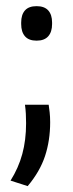

<svg xmlns="http://www.w3.org/2000/svg" viewBox="-20 -479 239 630"><path d="M139.7 -135.4Q141.1 -126.1 142.9 -110.8Q144.6 -95.6 144.6 -78Q144.6 -18.1 127.8 32.9Q111 83.9 70.8 131.7L14.6 113.6Q40.7 72.1 53.1 26.5Q65.6 -19.2 65.6 -74.7Q65.6 -90.8 64.8 -105.6Q64 -120.5 61.9 -135.4ZM100.1 -345.6Q74.3 -345.6 61.9 -360Q49.5 -374.3 49.5 -400V-405Q49.5 -430.8 61.9 -444.8Q74.3 -458.8 100.1 -458.8Q125.7 -458.8 138.3 -444.8Q150.9 -430.8 150.9 -405V-400Q150.9 -374.3 138.3 -360Q125.7 -345.6 100.1 -345.6Z"/></svg>

Font: Anek Gurmukhi Medium
Style: Regular
Weight: 500
Designer: Sarang Kulkarni (Gurmukhi), Yesha Goshar (Latin)
Foundry: Ek Type
Version: Version 1.003